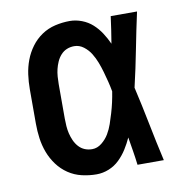

<svg xmlns="http://www.w3.org/2000/svg" viewBox="-66 -591 632 661"><g transform="rotate(-10 250.0 -260.0)"><path d="M220 8Q194 8 168.5 2Q143 -4 121.5 -18.5Q100 -33 84.5 -54Q69 -75 60 -99Q51 -123 47.5 -148.5Q44 -174 44 -200V-320Q44 -346 47.5 -371.5Q51 -397 60 -421Q69 -445 84.5 -466Q100 -487 121.5 -501.5Q143 -516 168.5 -522Q194 -528 220 -528Q241 -528 262 -520Q283 -512 299 -497.5Q315 -483 327 -464.5Q339 -446 348 -426Q352 -450 355.5 -473.5Q359 -497 362 -520H454Q440 -456 427.5 -391.5Q415 -327 400 -263Q415 -198 428 -132Q441 -66 456 0H364Q361 -25 357 -49.5Q353 -74 349 -98Q340 -78 328 -59Q316 -40 300 -24.5Q284 -9 263 -0.5Q242 8 220 8ZM220 -80Q238 -80 253.5 -92.5Q269 -105 278.5 -121Q288 -137 294 -154.5Q300 -172 305.5 -190.5Q311 -209 315 -227Q319 -245 322 -264Q319 -281 314.5 -299Q310 -317 305 -334.5Q300 -352 293.5 -369Q287 -386 277.5 -401.5Q268 -417 253 -428.5Q238 -440 220 -440Q206 -440 194 -435Q182 -430 173 -420Q164 -410 158.5 -397.5Q153 -385 150 -372.5Q147 -360 146 -346.5Q145 -333 145 -320V-200Q145 -187 146 -173.5Q147 -160 150 -147.5Q153 -135 158.5 -122.5Q164 -110 173 -100Q182 -90 194 -85Q206 -80 220 -80Z"/></g></svg>

Font: Iosevka Curly Semibold
Style: Regular
Weight: 600
Monospace: yes
Designer: Belleve Invis
Foundry: Belleve Invis
Version: Version 22.1.2; ttfautohint (v1.8.4)